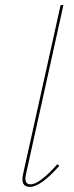

<svg xmlns="http://www.w3.org/2000/svg" viewBox="-20 -731 292 754"><path d="M97 3Q59 3 71 -49L218 -711H229L82 -47Q73 -7 100 -7Q135 -7 205 -86L213 -80Q140 3 97 3Z"/></svg>

Font: EauTestInfant Hairline
Style: Italic
Weight: 250
Italic angle: -12°
Designer: Christian Thalmann (Catharsis Fonts)
Version: Version 0.001;PS 000.001;hotconv 1.0.88;makeotf.lib2.5.64775